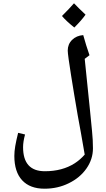

<svg xmlns="http://www.w3.org/2000/svg" viewBox="-20 -1025 646 1165"><path d="M250 120Q162 120 114.5 69Q67 18 67 -79Q67 -106 72.5 -138.5Q78 -171 90 -219L132 -209Q120 -165 120 -132Q120 14 252 14Q358 14 433 -34Q450 -45 465.5 -58.5Q481 -72 494 -87L471 -219Q462 -265 451.5 -325.5Q441 -386 430.5 -449.5Q420 -513 411 -569.5Q402 -626 396.5 -666Q391 -706 391 -718Q391 -757 417.5 -783Q444 -809 485 -812Q493 -782 503 -750.5Q513 -719 523 -690L494 -668L526 -356Q533 -282 538.5 -229Q544 -176 544 -125Q544 -59 504.5 -2.5Q465 54 397 87Q330 120 250 120ZM431 -858Q382 -897 356 -928Q379 -951 397.5 -970.5Q416 -990 429 -1005Q442 -992 459 -974.5Q476 -957 499 -936Q476 -903 431 -858Z"/></svg>

Font: Noto Naskh Arabic UI Semi
Style: Bold
Weight: 700
Designer: Monotype Design Team, David Williams, Mohamad Dakak and Nizar Qandah
Foundry: Monotype Imaging Inc.
Version: Version 2.014; ttfautohint (v1.8.4.7-5d5b)